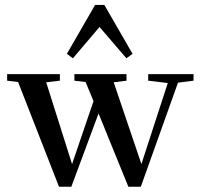

<svg xmlns="http://www.w3.org/2000/svg" viewBox="-20 -729 795 761"><path d="M269 -498 245.1 -515.6 356.9 -709.5H393.6L505.4 -515.6L481 -498L374.5 -622.1ZM213.9 11.2 51.8 -403.8 8.3 -409.2V-435.1H217.3V-409.2L163.1 -402.8L265.6 -78.6L350.6 -328.1L319.3 -403.8L274.9 -409.2V-435.1H481.4V-409.2L430.7 -402.8L540.5 -78.6L645 -399.9L567.4 -409.2V-435.1H747.1V-409.2L685.5 -401.4L538.1 11.2H488.8L370.6 -279.3L262.7 11.2Z"/></svg>

Font: Elstob Medium
Style: Regular
Weight: 500
Designer: Peter S. Baker
Version: Version 1.015